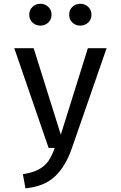

<svg xmlns="http://www.w3.org/2000/svg" viewBox="-20 -802 655 1041"><path d="M369.2 3.1Q336.4 98.5 278.7 153.8Q221 209.2 117.9 219L104.1 142.6Q157.9 133.8 190.5 116.2Q223.1 98.5 242.1 71.3Q261 44.1 276.9 0H243.6L57.4 -540.5H162.6L309.7 -71.8L456.4 -540.5H557.9ZM138.5 -722.1Q138.5 -747.7 155.9 -764.6Q173.3 -781.5 199.5 -781.5Q224.6 -781.5 242.1 -764.6Q259.5 -747.7 259.5 -722.1Q259.5 -696.9 242.1 -680Q224.6 -663.1 199.5 -663.1Q173.3 -663.1 155.9 -680Q138.5 -696.9 138.5 -722.1ZM354.9 -722.1Q354.9 -747.7 372.3 -764.6Q389.7 -781.5 414.9 -781.5Q441 -781.5 458.5 -764.6Q475.9 -747.7 475.9 -722.1Q475.9 -696.9 458.5 -680Q441 -663.1 414.9 -663.1Q389.7 -663.1 372.3 -680Q354.9 -696.9 354.9 -722.1Z"/></svg>

Font: Fira Code Fixed Retina
Style: Regular
Weight: 450
Monospace: yes
Designer: Carrois Corporate, Edenspiekermann AG, Nikita Prokopov
Foundry: Carrois Corporate, Edenspiekermann AG, Nikita Prokopov
Version: Version 5.002